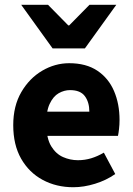

<svg xmlns="http://www.w3.org/2000/svg" viewBox="-20 -773 558 805"><path d="M287.4 12Q216.1 12 158.9 -18.8Q101.8 -49.6 68.6 -107.6Q35.5 -165.7 35.5 -248.2Q35.5 -328.8 69.4 -386.9Q103.2 -444.9 156.9 -476.5Q210.6 -508 270.2 -508Q341.2 -508 388.1 -476.6Q435.1 -445.2 458.1 -391.3Q481.2 -337.4 481.2 -270Q481.2 -250.6 479.1 -232.6Q477.1 -214.5 474.6 -203.3H149.5L148.4 -304.7H354.6Q354.6 -344.3 335.9 -369.7Q317.2 -395.2 273.4 -395.2Q249.3 -395.2 226.1 -382.2Q203 -369.1 188 -337Q173 -305 174.2 -248.2Q175.3 -191.9 194.7 -159.9Q214.2 -127.9 244.1 -114.6Q274 -101.3 307 -101.3Q335.6 -101.3 362.4 -109.4Q389.2 -117.6 415.4 -133L463.2 -43.4Q425.8 -17.1 378.7 -2.6Q331.6 12 287.4 12ZM200.6 -570 68.8 -753H181.2L266.2 -666.6H270.2L355.3 -753H467.7L335.9 -570Z"/></svg>

Font: SourceSans3VF
Style: Regular
Weight: 200
Designer: Paul D. Hunt
Foundry: Adobe
Version: Version 3.052;hotconv 1.1.0;makeotfexe 2.6.0